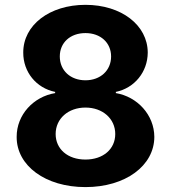

<svg xmlns="http://www.w3.org/2000/svg" viewBox="-20 -757 701 787"><path d="M48.3 -195.7C47.9 -77.8 166.2 9.9 330.3 9.9C494.3 9.9 612.2 -77.8 612.6 -195.7C612.2 -286.6 542.3 -360.8 454.9 -375.4V-380.3C530.9 -396 585.2 -461.6 585.6 -541.5C585.2 -654.1 477.3 -737.2 330.3 -737.2C182.9 -737.2 74.9 -654.1 75.3 -541.5C74.9 -462 128.6 -396 206 -380.3V-375.4C117.2 -360.8 47.9 -286.6 48.3 -195.7ZM208.1 -207.7C208.1 -270.6 259.6 -316.1 330.3 -316.1C400.6 -316.1 452.4 -270.6 452.4 -207.7C452.4 -146 403.1 -103 330.3 -103C257.1 -103 208.1 -146.3 208.1 -207.7ZM330.3 -621.4C392 -621.4 435.4 -582 435.4 -525.6C435.4 -468 391.3 -427.9 330.3 -427.9C268.8 -427.9 225.1 -468 225.1 -525.6C225.1 -582.4 268.1 -621.4 330.3 -621.4Z"/></svg>

Font: Inter-Hewn
Style: Bold
Weight: 700
Designer: Rasmus Andersson
Foundry: rsms
Version: Version 3.012;git-f93a4a705